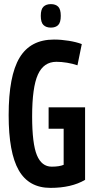

<svg xmlns="http://www.w3.org/2000/svg" viewBox="-20 -902 463 932"><path d="M22 -343Q22 -534 75 -622Q128 -710 242 -710Q277 -710 314 -704Q351 -698 377 -688L356 -585Q333 -593 305.5 -597.5Q278 -602 254 -602Q192 -602 164 -540Q136 -478 136 -337Q136 -205 159 -149Q182 -93 231 -93Q268 -93 289 -102V-277H216V-381H393V-29Q327 10 225 10Q120 10 71 -75.5Q22 -161 22 -343ZM227 -768Q204 -768 191 -780.5Q178 -793 178 -825Q178 -857 191 -869.5Q204 -882 227 -882Q250 -882 262.5 -869.5Q275 -857 275 -825Q275 -793 262.5 -780.5Q250 -768 227 -768Z"/></svg>

Font: Georama Condensed SemiBold
Style: Regular
Weight: 600
Width: 3
Designer: Jean-Baptiste Levee
Foundry: Production Type
Version: Version 1.000